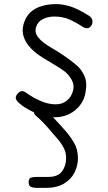

<svg xmlns="http://www.w3.org/2000/svg" viewBox="-20 -561 524 935"><path d="M248 10Q216 10 184.8 0.5Q153.5 -9 128 -22.5Q102.5 -36 87.5 -47Q68 -61.5 60.2 -73.5Q52.5 -85.5 61.5 -99.5Q69 -110 76.2 -114.2Q83.5 -118.5 91.8 -117Q100 -115.5 109.5 -108Q121.5 -99 143.8 -86Q166 -73 194.2 -63Q222.5 -53 252 -53Q283 -53 305.8 -71.2Q328.5 -89.5 336.5 -122Q342.5 -150 328 -174Q313.5 -198 297 -211.5Q283.5 -222 263 -234.8Q242.5 -247.5 222.8 -259.2Q203 -271 191 -278.5Q156 -299.5 130.8 -325.5Q105.5 -351.5 95.5 -381.5Q85.5 -411.5 95 -444Q109.5 -494.5 151 -517.8Q192.5 -541 254.5 -541Q285.5 -541 322.8 -529.5Q360 -518 411.5 -485.5Q427.5 -475.5 430 -461.5Q432.5 -447.5 424 -435.5Q414.5 -422.5 403 -423.5Q391.5 -424.5 383 -430Q353 -450.5 319.5 -465.5Q286 -480.5 244.5 -480.5Q214 -480.5 188.5 -467.8Q163 -455 155.5 -428.5Q147.5 -402 166.8 -378Q186 -354 231.5 -327.5Q261.5 -310.5 292.5 -289.2Q323.5 -268 352.5 -243.5Q374.5 -226 390 -193.5Q405.5 -161 397 -114Q391.5 -76.5 369.8 -48.5Q348 -20.5 316.2 -5.2Q284.5 10 248 10ZM158.5 354Q142.5 354 131 349.2Q119.5 344.5 119.5 326Q119.5 308.5 130.2 304.5Q141 300.5 158.5 300.5H216.5Q262 300.5 282 273.5Q302 246.5 302 209Q302 181 290.2 159Q278.5 137 267.5 124Q244 96 212.5 60Q181 24 153 1Q145 -6 146 -15.5Q147 -25 154.2 -32.5Q161.5 -40 171 -40Q178 -40 182.2 -39Q186.5 -38 197.5 -29.5Q210.5 -19 230.2 1.5Q250 22 269 42.8Q288 63.5 299 76.5Q321 101.5 340.2 133.5Q359.5 165.5 359.5 210Q359.5 246 343 279Q326.5 312 291.8 333Q257 354 202 354Z"/></svg>

Font: Edu NSW ACT Hand
Style: Regular
Weight: 400
Designer: Tina and Corey Anderson, Eben Sorkin, Mirko Velimirovic
Foundry: Sorkin Type Co.
Version: Version 2.000